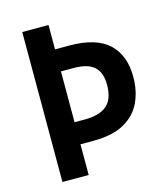

<svg xmlns="http://www.w3.org/2000/svg" viewBox="-107 -798 772 883"><g transform="rotate(-15 278.5 -357.0)"><path d="M521 -383Q521 -317 496.5 -263.5Q472 -210 416 -178Q360 -146 266 -146H206V0H81V-714H206V-598H273Q401 -598 461 -542Q521 -486 521 -383ZM254 -251Q325 -251 360 -281Q395 -311 395 -379Q395 -437 364.5 -465Q334 -493 267 -493H206V-251Z"/></g></svg>

Font: Noto Sans Hebrew SemiCondensed SemiBold
Style: Regular
Weight: 600
Width: 4
Designer: Monotype Design Team
Foundry: Monotype Imaging Inc.
Version: Version 2.004; ttfautohint (v1.8.4.7-5d5b)